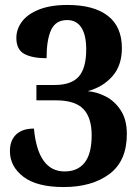

<svg xmlns="http://www.w3.org/2000/svg" viewBox="-20 -744 553 775"><path d="M20 -134Q20 -177 45 -201Q70 -225 117 -225Q133 -52 241 -52Q294 -52 322 -88Q350 -124 350 -198Q350 -269 316.5 -304Q283 -339 206 -339H127V-401H201Q268 -401 298 -435Q328 -469 328 -545Q328 -602 308.5 -632.5Q289 -663 251 -663Q205 -663 186.5 -623.5Q168 -584 168 -509Q110 -509 78 -526.5Q46 -544 46 -591Q46 -626 68.5 -656.5Q91 -687 137.5 -705.5Q184 -724 252 -724Q359 -724 415.5 -680Q472 -636 472 -550Q472 -480 434 -436.5Q396 -393 334 -376Q371 -373 407 -354.5Q443 -336 467.5 -298.5Q492 -261 492 -203Q492 -94 421.5 -41.5Q351 11 237 11Q129 11 74.5 -30.5Q20 -72 20 -134Z"/></svg>

Font: Noto Serif CondExtraBold
Style: Regular
Weight: 800
Width: 3
Designer: Monotype Design Team
Foundry: Monotype Imaging Inc.
Version: Version 1.001